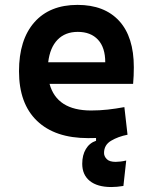

<svg xmlns="http://www.w3.org/2000/svg" viewBox="-20 -547 626 774"><path d="M428.7 207Q372.6 207 342 182.4Q311.5 157.7 311.5 113.3Q311.5 78.1 326.2 53.7Q340.8 29.3 367.2 20.5V9.3Q352.1 9.8 335.4 9.8Q201.7 9.8 129.2 -59.8Q56.6 -129.4 56.6 -259.8Q56.6 -386.7 118.4 -457Q180.2 -527.3 292.5 -527.3Q400.9 -527.3 460.2 -462.9Q519.5 -398.4 519.5 -275.9Q519.5 -240.7 516.6 -209H179.7Q209 -101.6 347.2 -101.6Q381.3 -101.6 414.3 -105.2Q447.3 -108.9 481.4 -115.2L494.1 -3.9Q456.5 3.4 428 20.3Q399.4 37.1 399.4 69.8Q399.4 83 410.2 94.2Q420.9 105.5 446.3 105.5Q455.1 105.5 465.8 104.2Q476.6 103 488.8 100.1L477.5 202.6Q451.2 207 428.7 207ZM174.3 -295.9H404.3Q404.3 -355.5 375 -387Q345.7 -418.5 293.5 -418.5Q242.7 -418.5 211.9 -386.7Q181.2 -355 174.3 -295.9Z"/></svg>

Font: Cascadia Mono NF SemiBold
Style: Regular
Weight: 600
Monospace: yes
Designer: Aaron Bell
Foundry: Saja Typeworks
Version: Version 2404.023; ttfautohint (v1.8.4)